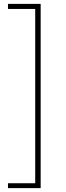

<svg xmlns="http://www.w3.org/2000/svg" viewBox="-20 -800 339 987"><path d="M21 167V142H161V-754H21V-780H189V167Z"/></svg>

Font: Noto Sans JP Thin Thin
Style: Regular
Weight: 250
Version: Version 2.004-H2;hotconv 1.0.118;makeotfexe 2.5.65603